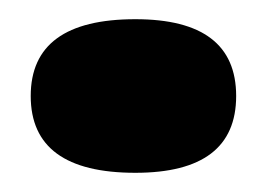

<svg xmlns="http://www.w3.org/2000/svg" viewBox="-20 -401 278 200"><path d="M121 -221Q12 -221 12 -301Q12 -381 121 -381Q226 -381 226 -301Q226 -221 121 -221Z"/></svg>

Font: Ojuju ExtraLight ExtraBold
Style: Regular
Weight: 800
Version: Version 1.000